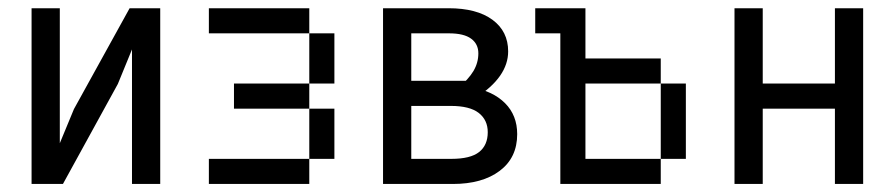

<svg xmlns="http://www.w3.org/2000/svg" viewBox="-20 -458 2228 478"><path d="M128.9 -437.5V0H58.6V-437.5ZM378.9 -437.5V0H308.6V-437.5ZM350.6 -437.5 273.4 -249 136.7 0H86.9L164.1 -186.5L302.7 -437.5Z M750 -62.5V0H687.5V-62.5ZM687.5 -62.5V0H625V-62.5ZM625 -62.5V0H562.5V-62.5ZM625 -437.5V-375H562.5V-437.5ZM687.5 -437.5V-375H625V-437.5ZM750 -437.5V-375H687.5V-437.5ZM625 -250V-187.5H562.5V-250ZM687.5 -250V-187.5H625V-250ZM750 -250V-187.5H687.5V-250ZM812.5 -375V-312.5H750V-375ZM812.5 -312.5V-250H750V-312.5ZM812.5 -187.5V-125H750V-187.5ZM812.5 -125V-62.5H750V-125ZM562.5 -62.5V0H500V-62.5ZM562.5 -437.5V-375H500V-437.5Z M933.6 -437.5H1096.7Q1167 -437.5 1206.1 -408.7Q1245.1 -379.9 1245.1 -330.1Q1245.1 -266.6 1165 -214.8L1120.1 -238.3Q1146.5 -260.7 1158.7 -281.2Q1170.9 -301.8 1170.9 -325.2Q1170.9 -348.6 1152.8 -361.8Q1134.8 -375 1097.7 -375H1003.9V-256.8H1155.3V-240.2Q1207 -231.4 1237.3 -201.2Q1267.6 -170.9 1267.6 -124Q1267.6 -65.4 1224.1 -32.7Q1180.7 0 1107.4 0H933.6ZM1194.3 -128.9Q1194.3 -159.2 1171.9 -176.8Q1149.4 -194.3 1102.5 -194.3H1003.9V-62.5H1103.5Q1151.4 -62.5 1172.9 -79.6Q1194.3 -96.7 1194.3 -128.9Z M1437.5 -437.5V-375H1375V-437.5ZM1437.5 -375V-312.5H1375V-375ZM1500 -62.5V0H1437.5V-62.5ZM1437.5 -62.5V0H1375V-62.5ZM1437.5 -125V-62.5H1375V-125ZM1437.5 -187.5V-125H1375V-187.5ZM1437.5 -250V-187.5H1375V-250ZM1437.5 -312.5V-250H1375V-312.5ZM1562.5 -62.5V0H1500V-62.5ZM1625 -62.5V0H1562.5V-62.5ZM1687.5 -125V-62.5H1625V-125ZM1687.5 -187.5V-125H1625V-187.5ZM1687.5 -250V-187.5H1625V-250ZM1625 -312.5V-250H1562.5V-312.5ZM1562.5 -312.5V-250H1500V-312.5ZM1500 -312.5V-250H1437.5V-312.5ZM1375 -437.5V-375H1312.5V-437.5Z M2058.6 0V-187.5H1878.9V0H1808.6V-437.5H1878.9V-250H2058.6V-437.5H2128.9V0Z"/></svg>

Font: Sudo Var
Style: Regular
Weight: 400
Monospace: yes
Designer: Jens Kutilek
Foundry: Jens Kutilek
Version: Version 0.065;FEAKit 1.0